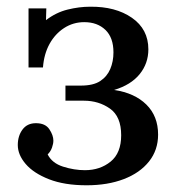

<svg xmlns="http://www.w3.org/2000/svg" viewBox="-20 -536 521 572"><path d="M238 16Q172 16 126 -2Q80 -20 56.5 -47.5Q33 -75 33 -104Q33 -131 47 -150Q61 -169 87 -169Q115 -169 127 -151Q139 -133 139 -117Q139 -108 135 -96.5Q131 -85 122 -76Q135 -50 168 -39.5Q201 -29 233 -29Q278 -29 309.5 -54.5Q341 -80 341 -133Q341 -189 307.5 -212.5Q274 -236 230 -236H175V-281H221Q258 -281 278.5 -294.5Q299 -308 308.5 -330.5Q318 -353 318 -380Q318 -424 294 -447Q270 -470 231 -470Q198 -470 171 -452.5Q144 -435 127.5 -405Q111 -375 108 -335H65V-511H118L117 -476Q147 -499 181.5 -507.5Q216 -516 248 -516Q324 -517 373 -483Q422 -449 422 -389Q422 -347 396 -315Q370 -283 320 -268Q381 -259 416 -224.5Q451 -190 451 -135Q451 -89 424 -55Q397 -21 349 -2.5Q301 16 238 16Z"/></svg>

Font: Lora Medium
Style: Regular
Weight: 500
Designer: Olga Karpushina, Alexei Vanyashin (Cyrillic)
Foundry: Cyreal
Version: Version 3.004